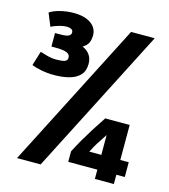

<svg xmlns="http://www.w3.org/2000/svg" viewBox="-107 -794 773 879"><g transform="rotate(15 280.0 -354.5)"><path d="M55 0 410 -693H522L167 0ZM424 0V-44H286V-94Q303 -127 319.5 -155.5Q336 -184 355 -214Q374 -244 398 -280H514V-114H554V-44H514V0ZM367 -114H424V-208Q407 -183 392.5 -160Q378 -137 367 -114ZM120 -411Q89 -411 60 -416.5Q31 -422 13 -430L34 -498Q46 -494 68 -488Q90 -482 112 -482Q138 -482 151 -486.5Q164 -491 164 -505Q164 -521 147 -527.5Q130 -534 97 -534H75V-598H100Q129 -598 139.5 -604Q150 -610 150 -620Q150 -631 141.5 -635.5Q133 -640 121 -640Q102 -640 79.5 -633Q57 -626 47 -620L22 -681Q39 -693 70 -701Q101 -709 134 -709Q173 -709 197.5 -698.5Q222 -688 234 -671Q246 -654 246 -634Q246 -613 239.5 -598Q233 -583 213 -571Q260 -550 260 -501Q260 -467 241.5 -447.5Q223 -428 191.5 -419.5Q160 -411 120 -411Z"/></g></svg>

Font: Ubuntu Sans Mono
Style: Bold
Weight: 700
Monospace: yes
Designer: Dalton Maag Ltd
Foundry: Dalton Maag Ltd
Version: Version 1.006